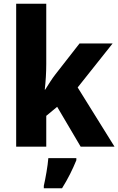

<svg xmlns="http://www.w3.org/2000/svg" viewBox="-20 -873 629 1021"><path d="M226 -533V-853H66V-93H226V-257L284 -305L409 -93H589L393 -408L579 -642H403L275 -478C256 -454 238 -424 220 -396H218C223 -440 226 -487 226 -533ZM386 -21V-32H237C234 9 222 76 213 115V128H310C342 77 366 28 386 -21Z"/></svg>

Font: Noto Sans Kannada UI SemiCondensed ExtraBold
Style: Regular
Weight: 800
Width: 4
Designer: Jelle Bosma - Monotype Design Team
Foundry: Monotype Imaging Inc.
Version: Version 2.005